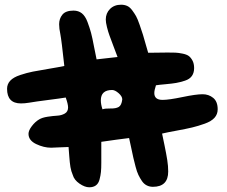

<svg xmlns="http://www.w3.org/2000/svg" viewBox="-20 -762 962 815"><path d="M629 31Q615 31 603 25Q591 19 582.5 6.5Q574 -6 567.5 -19.5Q561 -33 555.5 -54.5Q550 -76 546 -92.5Q542 -109 537 -134.5Q532 -160 528 -176Q512 -174 473.5 -169Q435 -164 410 -160V-71Q410 -47 408.5 -32Q407 -17 402.5 0Q398 17 387 25Q376 33 359 33Q340 33 317.5 17.5Q295 2 289 -19Q282 -35 279 -53Q276 -71 274 -99Q272 -127 271 -138Q257 -138 232.5 -136.5Q208 -135 197 -135Q166 -135 133.5 -150.5Q101 -166 101 -194Q101 -208 115 -226.5Q129 -245 146 -255Q159 -263 182 -266.5Q205 -270 223 -271Q241 -272 255 -280Q269 -288 269 -306Q269 -320 259 -348Q235 -344 183.5 -337.5Q132 -331 103 -326Q85 -323 69 -323Q10 -323 10 -385Q10 -405 23.5 -419.5Q37 -434 65.5 -443.5Q94 -453 119.5 -458Q145 -463 187.5 -470Q230 -477 253 -482Q241 -593 236 -618Q231 -641 231 -659Q231 -683 245 -700Q259 -717 292 -717Q313 -717 327.5 -705.5Q342 -694 351.5 -668.5Q361 -643 366.5 -622.5Q372 -602 379 -564.5Q386 -527 390 -510Q395 -511 425.5 -514Q456 -517 479 -520Q474 -533 462 -565Q450 -597 444.5 -612Q439 -627 434 -647Q429 -667 429 -679Q429 -706 447 -724Q465 -742 494 -742Q508 -742 519.5 -737Q531 -732 541 -718.5Q551 -705 557.5 -693.5Q564 -682 573 -656Q582 -630 587 -614Q592 -598 602 -562L609 -538Q623 -538 650.5 -538.5Q678 -539 691 -539Q713 -539 725 -538.5Q737 -538 754.5 -534.5Q772 -531 781 -524.5Q790 -518 797 -505Q804 -492 804 -473Q804 -453 794.5 -439.5Q785 -426 765 -419.5Q745 -413 728 -410Q711 -407 682.5 -404.5Q654 -402 642 -400Q635 -379 635 -367Q635 -338 670 -338Q697 -338 754.5 -350Q812 -362 840 -362Q866 -362 885 -346.5Q904 -331 904 -298Q904 -277 890.5 -262Q877 -247 849 -237Q821 -227 796 -221Q771 -215 730 -207.5Q689 -200 668 -195Q671 -181 678.5 -144.5Q686 -108 690 -82.5Q694 -57 694 -34Q694 31 629 31ZM408 -336Q408 -319 415 -298Q426 -302 449 -301.5Q472 -301 484 -308Q496 -315 499 -340Q499 -353 483.5 -366.5Q468 -380 456 -380Q408 -380 408 -336Z"/></svg>

Font: Because We Learn
Style: Regular
Weight: 400
Designer: Liz Wetzel, Aaron Williamson, Russ McMullin
Foundry: Red Hat
Version: Version 1.000